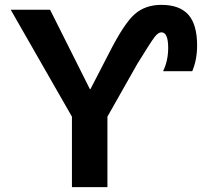

<svg xmlns="http://www.w3.org/2000/svg" viewBox="-20 -770 831 790"><path d="M430 -554Q491 -674 534.5 -712Q578 -750 644 -750Q719 -750 755 -709.5Q791 -669 791 -583Q791 -524 771 -477H651Q672 -520 672 -573Q672 -637 644 -637Q631 -637 616 -617.5Q601 -598 546 -509L422 -290V0H276V-290L24 -730H186L350 -403H352Z"/></svg>

Font: Mplus 1p Bold
Style: Bold
Weight: 700
Version: Version 1.061